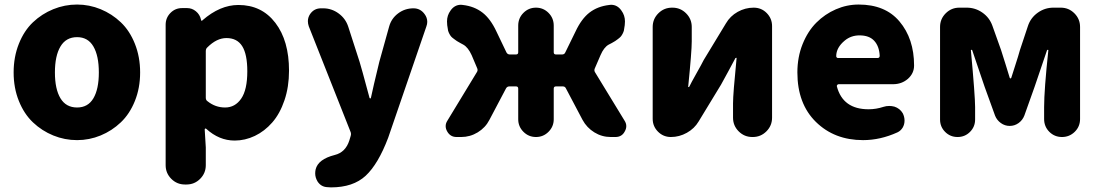

<svg xmlns="http://www.w3.org/2000/svg" viewBox="-20 -603 4843 845"><path d="M319.3 13.7Q264.6 13.7 214.4 -6.8Q164.1 -27.3 125 -64.5Q85.9 -101.6 63 -158.7Q40 -215.8 40 -284.2Q40 -352.5 63 -410.2Q85.9 -467.8 125 -504.9Q164.1 -542 214.4 -562.5Q264.6 -583 319.3 -583Q373 -583 422.9 -562.5Q472.7 -542 511.7 -504.9Q550.8 -467.8 573.7 -410.2Q596.7 -352.5 596.7 -284.2Q596.7 -215.8 573.7 -158.7Q550.8 -101.6 511.7 -64.5Q472.7 -27.3 422.9 -6.8Q373 13.7 319.3 13.7ZM319.3 -129.9Q367.2 -129.9 391.1 -170.4Q415 -210.9 415 -284.2Q415 -357.4 391.1 -398.4Q367.2 -439.5 319.3 -439.5Q270.5 -439.5 246.1 -398.4Q221.7 -357.4 221.7 -284.2Q221.7 -210.9 246.1 -170.4Q270.5 -129.9 319.3 -129.9Z M793.9 209Q758.8 209 733.9 184.1Q709 159.2 709 124V-494.1Q709 -524.4 730 -545.9Q751 -567.4 781.2 -567.4H803.7Q825.2 -567.4 842.3 -553.2Q859.4 -539.1 864.3 -517.6L865.2 -513.7Q865.2 -511.7 867.7 -511.7Q870.1 -511.7 871.1 -513.7Q948.2 -581.1 1029.3 -581.1Q1131.8 -581.1 1191.9 -502.4Q1252 -423.8 1252 -292Q1252 -220.7 1231.9 -161.6Q1211.9 -102.5 1178.2 -64Q1144.5 -25.4 1101.6 -4.9Q1058.6 15.6 1012.7 15.6Q944.3 15.6 887.7 -36.1Q885.7 -38.1 883.3 -37.1Q880.9 -36.1 880.9 -33.2L885.7 45.9V124Q885.7 159.2 860.8 184.1Q835.9 209 800.8 209ZM970.7 -129.9Q1014.6 -129.9 1041.5 -168.9Q1068.4 -208 1068.4 -289.1Q1068.4 -364.3 1045.9 -399.9Q1023.4 -435.5 976.6 -435.5Q933.6 -435.5 892.6 -394.5Q885.7 -388.7 885.7 -377.9V-172.9Q885.7 -162.1 893.6 -157.2Q927.7 -129.9 970.7 -129.9Z M1436.5 221.7Q1428.7 221.7 1420.9 220.7Q1393.6 219.7 1377.9 196.3Q1367.2 178.7 1367.2 160.2Q1367.2 151.4 1369.1 142.6Q1379.9 97.7 1453.1 79.1Q1501 67.4 1517.6 14.6L1523.4 -4.9Q1526.4 -14.6 1522.5 -23.4L1338.9 -487.3Q1335 -499 1335 -509.8Q1335 -526.4 1344.7 -541Q1362.3 -566.4 1392.6 -566.4H1402.3Q1439.5 -566.4 1470.2 -543.9Q1501 -521.5 1512.7 -485.4L1562.5 -331.1Q1568.4 -313.5 1606.4 -171.9Q1607.4 -169.9 1609.9 -169.9Q1612.3 -169.9 1612.3 -171.9Q1622.1 -218.8 1649.4 -331.1L1692.4 -485.4Q1702.1 -521.5 1731.9 -543.9Q1761.7 -566.4 1799.8 -566.4Q1830.1 -566.4 1848.6 -541Q1860.4 -525.4 1860.4 -506.8Q1860.4 -497.1 1856.4 -486.3L1688.5 2.9Q1644.5 119.1 1589.4 170.4Q1534.2 221.7 1436.5 221.7Z M2597.7 -301.8Q2593.8 -293 2598.6 -285.2L2728.5 -72.3Q2736.3 -60.5 2736.3 -47.9Q2736.3 -36.1 2729.5 -24.4Q2716.8 0 2688.5 0H2668Q2628.9 0 2595.7 -20.5Q2562.5 -41 2543.9 -75.2L2470.7 -213.9Q2466.8 -222.7 2457 -222.7H2426.8Q2417 -222.7 2417 -212.9V-78.1Q2417 -45.9 2394 -22.9Q2371.1 0 2338.9 0Q2306.6 0 2283.7 -22.9Q2260.7 -45.9 2260.7 -78.1V-212.9Q2260.7 -222.7 2251 -222.7H2221.7Q2211.9 -222.7 2207 -213.9L2133.8 -75.2Q2116.2 -41 2082.5 -20.5Q2048.8 0 2009.8 0H1989.3Q1961.9 0 1948.2 -24.4Q1941.4 -36.1 1941.4 -47.9Q1941.4 -60.5 1949.2 -72.3L2079.1 -286.1Q2084 -293.9 2080.1 -302.7L2055.7 -360.4Q2040 -394.5 2019.5 -406.2Q2017.6 -407.2 2005.9 -413.6Q1994.1 -419.9 1990.7 -422.4Q1987.3 -424.8 1978.5 -431.2Q1969.7 -437.5 1965.8 -441.9Q1961.9 -446.3 1958 -453.6Q1954.1 -460.9 1952.1 -467.8L1948.2 -492.2Q1947.3 -501 1947.3 -508.8Q1947.3 -535.2 1962.9 -556.6Q1980.5 -582 2008.8 -582Q2012.7 -582 2017.6 -581.1Q2067.4 -575.2 2103 -547.9Q2138.7 -520.5 2165 -463.9L2209 -372.1Q2213.9 -363.3 2223.6 -363.3H2251Q2260.7 -363.3 2260.7 -373V-490.2Q2260.7 -523.4 2283.7 -546.4Q2306.6 -569.3 2338.9 -569.3Q2371.1 -569.3 2394 -546.4Q2417 -523.4 2417 -490.2V-373Q2417 -363.3 2426.8 -363.3H2454.1Q2463.9 -363.3 2467.8 -372.1L2512.7 -463.9Q2539.1 -520.5 2574.7 -547.9Q2610.4 -575.2 2661.1 -581.1Q2665 -582 2668.9 -582Q2697.3 -582 2714.8 -556.6Q2730.5 -535.2 2730.5 -508.8Q2730.5 -501 2729.5 -492.2L2725.6 -467.8Q2723.6 -460.9 2719.7 -453.6Q2715.8 -446.3 2711.9 -441.9Q2708 -437.5 2699.7 -431.2Q2691.4 -424.8 2687.5 -422.4Q2683.6 -419.9 2672.4 -413.6Q2661.1 -407.2 2658.2 -406.2Q2637.7 -394.5 2623 -360.4Z M2932.6 0Q2899.4 0 2876 -23.4Q2852.5 -46.9 2852.5 -80.1V-484.4Q2852.5 -519.5 2877.4 -544.4Q2902.3 -569.3 2937.5 -569.3H2939.5Q2974.6 -569.3 2999.5 -544.4Q3024.4 -519.5 3024.4 -484.4V-420.9Q3024.4 -377 3008.8 -221.7Q3007.8 -219.7 3010.3 -219.7Q3012.7 -219.7 3013.7 -221.7Q3020.5 -236.3 3044.4 -278.8Q3068.4 -321.3 3077.1 -338.9L3174.8 -500Q3193.4 -532.2 3226.6 -550.8Q3259.8 -569.3 3296.9 -569.3Q3331.1 -569.3 3354.5 -545.4Q3377.9 -521.5 3377.9 -488.3V-85Q3377.9 -49.8 3353 -24.9Q3328.1 0 3293 0H3291Q3255.9 0 3231 -24.9Q3206.1 -49.8 3206.1 -85V-148.4Q3206.1 -189.5 3221.7 -346.7Q3222.7 -348.6 3220.7 -348.6Q3218.8 -348.6 3216.8 -347.7Q3208 -331.1 3185.1 -288.6Q3162.1 -246.1 3153.3 -230.5L3054.7 -68.4Q3036.1 -37.1 3002.9 -18.6Q2969.7 0 2932.6 0Z M3778.3 13.7Q3652.3 13.7 3570.8 -66.4Q3489.3 -146.5 3489.3 -284.2Q3489.3 -351.6 3512.2 -408.7Q3535.2 -465.8 3572.8 -503.4Q3610.4 -541 3658.7 -562Q3707 -583 3758.8 -583Q3876 -583 3938.5 -508.8Q4002.9 -432.6 4002.9 -314.5Q4002.9 -280.3 3975.6 -255.9Q3948.2 -232.4 3910.2 -232.4H3670.9Q3667 -232.4 3664.6 -229Q3662.1 -225.6 3663.1 -222.7Q3689.5 -122.1 3802.7 -122.1Q3835.9 -122.1 3868.2 -132.8Q3879.9 -136.7 3893.6 -136.7Q3904.3 -136.7 3916 -133.8Q3940.4 -126 3953.1 -104.5Q3960.9 -88.9 3960.9 -72.3Q3960.9 -55.7 3953.1 -42Q3944.3 -27.3 3929.7 -20.5Q3854.5 13.7 3778.3 13.7ZM3660.2 -355.5Q3660.2 -353.5 3662.1 -350.6Q3664.1 -347.7 3668 -347.7H3842.8Q3846.7 -347.7 3849.6 -350.6Q3851.6 -353.5 3851.6 -357.4Q3851.6 -357.4 3851.6 -357.4Q3849.6 -399.4 3827.6 -423.3Q3805.7 -447.3 3762.7 -447.3Q3725.6 -447.3 3698.2 -424.8Q3660.2 -393.6 3660.2 -355.5Z M4117.2 -77.1V-484.4Q4117.2 -519.5 4142.1 -544.4Q4167 -569.3 4202.1 -569.3H4234.4Q4272.5 -569.3 4303.7 -547.4Q4335 -525.4 4347.7 -489.3L4385.7 -382.8Q4392.6 -361.3 4405.3 -320.8Q4418 -280.3 4423.8 -260.7Q4424.8 -257.8 4427.2 -257.8Q4429.7 -257.8 4430.7 -260.7Q4434.6 -273.4 4448.2 -315.4Q4461.9 -357.4 4468.8 -382.8L4503.9 -488.3Q4515.6 -524.4 4546.9 -546.9Q4578.1 -569.3 4616.2 -569.3H4648.4Q4683.6 -569.3 4708.5 -544.4Q4733.4 -519.5 4733.4 -484.4V-79.1Q4733.4 -45.9 4710 -22.9Q4686.5 0 4653.8 0Q4621.1 0 4598.1 -22.9Q4575.2 -45.9 4575.2 -79.1V-131.8Q4575.2 -207 4593.8 -381.8Q4593.8 -383.8 4591.3 -383.8Q4588.9 -383.8 4587.9 -381.8Q4579.1 -354.5 4559.6 -298.3Q4540 -242.2 4533.2 -220.7L4488.3 -94.7Q4480.5 -74.2 4462.9 -61.5Q4445.3 -48.8 4423.8 -48.8Q4402.3 -48.8 4384.8 -61.5Q4367.2 -74.2 4359.4 -93.8L4313.5 -220.7Q4305.7 -245.1 4286.1 -301.3Q4266.6 -357.4 4258.8 -381.8Q4257.8 -383.8 4255.4 -383.8Q4252.9 -383.8 4252.9 -381.8Q4271.5 -179.7 4271.5 -131.8V-77.1Q4271.5 -44.9 4249 -22.5Q4226.6 0 4194.3 0Q4162.1 0 4139.6 -22.5Q4117.2 -44.9 4117.2 -77.1Z"/></svg>

Font: Gen Jyuu GothicX Heavy
Style: Bold
Weight: 900
Designer: [Source Han Sans]
Ryoko NISHIZUKA  (kana & ideographs); Paul D. Hunt (Latin, Greek & Cyrillic); Wenlong ZHANG  (bopomofo
Version: Version 1.002.20150607